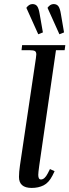

<svg xmlns="http://www.w3.org/2000/svg" viewBox="-20 -926 344 953"><path d="M74.2 -47.9Q74.2 -71.8 79.1 -105L158.2 -637.2Q160.2 -650.9 160.2 -655.8Q160.2 -668.5 153.3 -672.6Q146.5 -676.8 127.9 -676.8H86.9L89.8 -702.1H304.2L300.8 -676.8H257.8L174.8 -104Q169.9 -68.8 169.9 -58.1Q169.9 -35.2 183.1 -35.2Q201.7 -35.2 216.8 -64.9L228 -86.9L251 -76.2L240.2 -54.2Q222.2 -19 196.5 -6.1Q170.9 6.8 137.2 6.8Q74.2 6.8 74.2 -47.9ZM110.8 -887.2Q124 -905.8 141.1 -905.8Q156.7 -905.8 164.6 -895Q172.4 -884.3 176.8 -856.9L192.9 -765.1L169.9 -755.9ZM215.8 -887.2Q229 -905.8 246.1 -905.8Q261.7 -905.8 269.8 -895Q277.8 -884.3 282.2 -856.9L297.9 -765.1L274.9 -755.9Z"/></svg>

Font: Dihjauti
Style: Bold Italic
Weight: 700
Italic angle: -9°
Designer: T. Christopher White
Version: Version 3.0.0